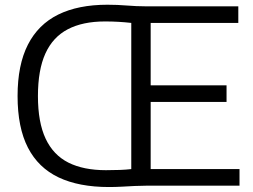

<svg xmlns="http://www.w3.org/2000/svg" viewBox="-20 -766 1044 792"><path d="M429.5 5.5Q305.5 5.5 221.8 -34.2Q138 -74 95.2 -157Q52.5 -240 52.5 -370Q52.5 -498 95 -581.5Q137.5 -665 220 -705.8Q302.5 -746.5 423 -746.5Q464 -746.5 503.8 -743.2Q543.5 -740 577.5 -740H963V-671.5H601.5V-68.5H968V0H582Q560.5 0 535.2 1.2Q510 2.5 483 4Q456 5.5 429.5 5.5ZM417 -64Q448.5 -64 474.2 -65Q500 -66 521.5 -68.5V-671.5Q494.5 -674.5 468.2 -676Q442 -677.5 413 -677.5Q321 -677.5 259.5 -645.2Q198 -613 167.2 -545.2Q136.5 -477.5 136.5 -369.5Q136.5 -261.5 168.2 -194Q200 -126.5 262.2 -95.2Q324.5 -64 417 -64ZM576 -345.5V-414H914.5V-345.5Z"/></svg>

Font: Encode Sans SC Condensed Thin
Style: Regular
Weight: 400
Version: Version 3.002